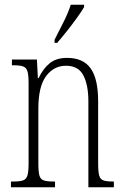

<svg xmlns="http://www.w3.org/2000/svg" viewBox="-20 -786 522 806"><path d="M26 0V-24H34Q62 -24 76 -28.5Q90 -33 95 -49Q100 -65 100 -100V-438Q100 -472 95 -487.5Q90 -503 76 -507.5Q62 -512 35 -512H30V-536H135L139 -458H142Q161 -498 188.5 -520.5Q216 -543 262 -543Q329 -543 360.5 -499Q392 -455 392 -360V-100Q392 -65 396.5 -49Q401 -33 414.5 -28.5Q428 -24 454 -24H458V0H351V-360Q351 -429 330 -469.5Q309 -510 257 -510Q206 -510 173.5 -466.5Q141 -423 141 -330V-99Q141 -65 145.5 -49Q150 -33 164 -28.5Q178 -24 205 -24H211V0ZM209 -619Q231 -662 248.5 -697Q266 -732 277 -766H333V-756Q323 -739 304 -712.5Q285 -686 262.5 -657.5Q240 -629 220 -606H209Z"/></svg>

Font: Noto Serif Ethiopic ExtraCondensed ExtraLight
Style: Regular
Weight: 200
Width: 2
Designer: Monotype Design Team
Foundry: Monotype Imaging Inc.
Version: Version 2.102; ttfautohint (v1.8.4.7-5d5b)